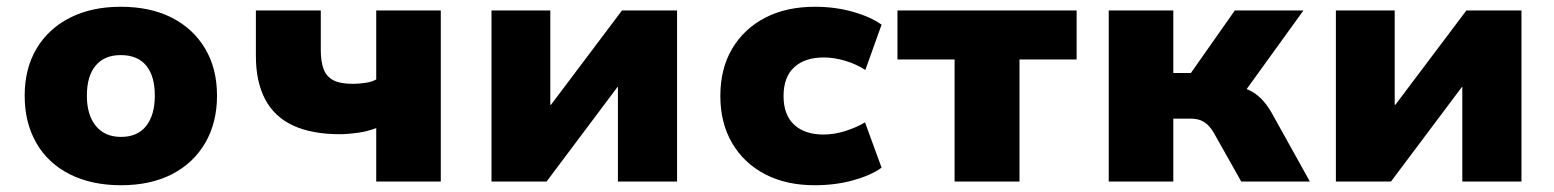

<svg xmlns="http://www.w3.org/2000/svg" viewBox="-20 -537 4596 568"><path d="M338 11Q251 11 186.5 -21.5Q122 -54 87.5 -114Q53 -174 53 -254Q53 -334 88 -393Q123 -452 187 -484.5Q251 -517 337 -517Q425 -517 488.5 -484.5Q552 -452 587 -393Q622 -334 622 -254Q622 -174 587 -114Q552 -54 488.5 -21.5Q425 11 338 11ZM338 -132Q387 -132 412.5 -164.5Q438 -197 438 -254Q438 -312 412.5 -343Q387 -374 337 -374Q289 -374 263 -343Q237 -312 237 -254Q237 -197 263.5 -164.5Q290 -132 338 -132Z M1093 0V-158Q1066 -148 1037.5 -144Q1009 -140 985 -140Q902 -140 846.5 -166Q791 -192 764 -244Q737 -296 737 -371V-506H929V-388Q929 -356 937 -333.5Q945 -311 965.5 -300Q986 -289 1024 -289Q1042 -289 1061.5 -292Q1081 -295 1093 -302V-506H1284V0Z M1434 0V-506H1608V-227H1610L1820 -506H1983V0H1808V-280H1807L1597 0Z M2390 11Q2306 11 2243.5 -21.5Q2181 -54 2146 -113.5Q2111 -173 2111 -253Q2111 -334 2146 -393Q2181 -452 2243.5 -484.5Q2306 -517 2391 -517Q2451 -517 2503.5 -502Q2556 -487 2588 -464L2540 -330Q2514 -347 2481 -357Q2448 -367 2417 -367Q2361 -367 2329.5 -338Q2298 -309 2298 -253Q2298 -197 2329.5 -168Q2361 -139 2416 -139Q2448 -139 2481 -149.5Q2514 -160 2539 -175L2588 -41Q2556 -18 2503.5 -3.5Q2451 11 2390 11Z M2804 0V-361H2635V-506H3165V-361H2996V0Z M3260 0V-506H3451V-321H3503L3633 -506H3836L3646 -243L3629 -282Q3655 -280 3675 -270.5Q3695 -261 3711 -245Q3727 -229 3741 -205L3855 0H3652L3572 -142Q3563 -158 3553 -167.5Q3543 -177 3531 -181.5Q3519 -186 3501 -186H3451V0Z M3932 0V-506H4106V-227H4108L4318 -506H4481V0H4306V-280H4305L4095 0Z"/></svg>

Font: Nunito Sans 7pt Black
Style: Regular
Weight: 900
Designer: Vernon Adams
Foundry: Vernon Adams
Version: Version 3.101;gftools[0.9.27]